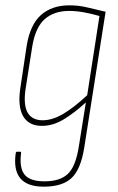

<svg xmlns="http://www.w3.org/2000/svg" viewBox="-20 -507 442 720"><path d="M240 -487Q276 -487 308 -479Q340 -471 376 -463L296 46Q283 128 248.5 160.5Q214 193 144 193Q82 193 56 161.5Q30 130 39 67Q40 62 43 62H56Q60 62 59 68Q52 122 72 147.5Q92 173 147 173Q204 173 233.5 146Q263 119 275 46L302 -123Q257 -82 217.5 -58.5Q178 -35 137 -35Q88 -35 67 -71Q46 -107 56 -175L80 -335Q93 -415 134 -451Q175 -487 240 -487ZM140 -56Q177 -56 218 -80.5Q259 -105 307 -150L353 -447Q325 -455 296 -460.5Q267 -466 239 -466Q183 -466 148 -435.5Q113 -405 101 -333L76 -174Q67 -114 83.5 -85Q100 -56 140 -56Z"/></svg>

Font: Sofia Sans Condensed Thin
Style: Italic
Weight: 250
Italic angle: -9°
Version: Version 4.100